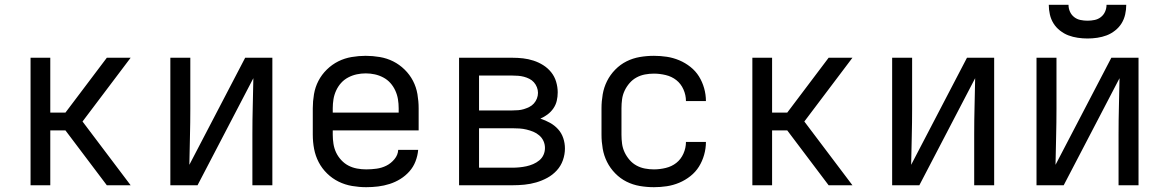

<svg xmlns="http://www.w3.org/2000/svg" viewBox="-20 -770 4840 798"><path d="M107 0V-530H189V-302H252L424 -530H523L323 -265L523 0H424L252 -228H189V0Z M688 0V-530H771V-318Q771 -260 769.5 -201.5Q768 -143 767 -85L999 -530H1112V0H1029V-212Q1029 -270 1030.5 -328.5Q1032 -387 1033 -445L801 0Z M1502 8Q1473 8 1443.5 3Q1414 -2 1387.5 -15Q1361 -28 1339.5 -49Q1318 -70 1304.5 -96Q1291 -122 1285.5 -151Q1280 -180 1280 -210V-320Q1280 -349 1285 -378.5Q1290 -408 1303.5 -434Q1317 -460 1338.5 -481Q1360 -502 1386 -515Q1412 -528 1441.5 -533Q1471 -538 1500 -538Q1529 -538 1558.5 -533Q1588 -528 1614 -515Q1640 -502 1661.5 -481Q1683 -460 1696.5 -434Q1710 -408 1715 -378.5Q1720 -349 1720 -320V-228H1363V-210Q1363 -191 1366 -172Q1369 -153 1377 -136Q1385 -119 1398.5 -104.5Q1412 -90 1428.5 -81.5Q1445 -73 1464 -69.5Q1483 -66 1502 -66Q1524 -66 1545.5 -69Q1567 -72 1586 -81.5Q1605 -91 1619.5 -108.5Q1634 -126 1635 -147H1718Q1716 -123 1707 -99.5Q1698 -76 1681.5 -57.5Q1665 -39 1644 -26Q1623 -13 1599.5 -5.5Q1576 2 1551.5 5Q1527 8 1502 8ZM1637 -302V-320Q1637 -339 1634 -357.5Q1631 -376 1623 -393.5Q1615 -411 1602.5 -425Q1590 -439 1573 -448Q1556 -457 1537.5 -461Q1519 -465 1500 -465Q1481 -465 1462.5 -461Q1444 -457 1427 -448Q1410 -439 1397.5 -425Q1385 -411 1377 -393.5Q1369 -376 1366 -357.5Q1363 -339 1363 -320V-302Z M1888 0V-530H2109Q2132 -530 2154 -527.5Q2176 -525 2197.5 -518Q2219 -511 2238 -499Q2257 -487 2271 -469.5Q2285 -452 2291.5 -430Q2298 -408 2298 -386Q2298 -368 2294 -351Q2290 -334 2280 -319.5Q2270 -305 2256 -294.5Q2242 -284 2226 -277Q2247 -270 2266 -259.5Q2285 -249 2299.5 -233Q2314 -217 2321 -196Q2328 -175 2328 -153Q2328 -128 2319.5 -104Q2311 -80 2294 -61.5Q2277 -43 2255 -31Q2233 -19 2209 -12Q2185 -5 2160 -2.5Q2135 0 2109 0ZM1971 -311H2109Q2122 -311 2134 -312Q2146 -313 2157.5 -316.5Q2169 -320 2180 -325.5Q2191 -331 2199 -340Q2207 -349 2211.5 -360.5Q2216 -372 2216 -384Q2216 -396 2211.5 -407.5Q2207 -419 2199 -428Q2191 -437 2180 -442.5Q2169 -448 2157.5 -451Q2146 -454 2134 -455Q2122 -456 2109 -456H1971ZM1971 -73H2109Q2124 -73 2139 -74.5Q2154 -76 2168 -79Q2182 -82 2196 -88Q2210 -94 2221.5 -103.5Q2233 -113 2239 -126.5Q2245 -140 2245 -155Q2245 -170 2239 -183.5Q2233 -197 2221.5 -207Q2210 -217 2196.5 -222.5Q2183 -228 2168.5 -231.5Q2154 -235 2139 -236Q2124 -237 2109 -237H1971Z M2698 8Q2668 8 2639 3Q2610 -2 2584 -15Q2558 -28 2537 -49.5Q2516 -71 2503 -97Q2490 -123 2485 -152Q2480 -181 2480 -210V-320Q2480 -349 2485 -378Q2490 -407 2503 -433Q2516 -459 2537 -480.5Q2558 -502 2584 -515Q2610 -528 2639 -533Q2668 -538 2698 -538Q2725 -538 2751.5 -534Q2778 -530 2803 -519.5Q2828 -509 2849.5 -492Q2871 -475 2885 -452.5Q2899 -430 2906.5 -403.5Q2914 -377 2914 -350Q2914 -350 2914 -350Q2914 -350 2914 -350H2831Q2831 -350 2831 -350Q2831 -350 2831 -350Q2831 -375 2820.5 -398.5Q2810 -422 2791 -437Q2772 -452 2747 -458Q2722 -464 2698 -464Q2679 -464 2660.5 -460.5Q2642 -457 2625.5 -448Q2609 -439 2596.5 -424.5Q2584 -410 2576 -393Q2568 -376 2565.5 -357.5Q2563 -339 2563 -320V-210Q2563 -191 2565.5 -172.5Q2568 -154 2576 -137Q2584 -120 2596.5 -105.5Q2609 -91 2625.5 -82Q2642 -73 2660.5 -69.5Q2679 -66 2698 -66Q2722 -66 2747 -72Q2772 -78 2791 -93Q2810 -108 2820.5 -131.5Q2831 -155 2831 -180Q2831 -180 2831 -180Q2831 -180 2831 -180H2914Q2914 -180 2914 -180Q2914 -180 2914 -180Q2914 -153 2906.5 -126.5Q2899 -100 2885 -77.5Q2871 -55 2849.5 -38Q2828 -21 2803 -10.5Q2778 0 2751.5 4Q2725 8 2698 8Z M3107 0V-530H3189V-302H3252L3424 -530H3523L3323 -265L3523 0H3424L3252 -228H3189V0Z M3688 0V-530H3771V-318Q3771 -260 3769.5 -201.5Q3768 -143 3767 -85L3999 -530H4112V0H4029V-212Q4029 -270 4030.5 -328.5Q4032 -387 4033 -445L3801 0Z M4288 0V-530H4371V-318Q4371 -260 4369.5 -201.5Q4368 -143 4367 -85L4599 -530H4712V0H4629V-212Q4629 -270 4630.5 -328.5Q4632 -387 4633 -445L4401 0ZM4500 -610Q4480 -610 4459.5 -613Q4439 -616 4420.5 -623Q4402 -630 4385.5 -643Q4369 -656 4358.5 -673Q4348 -690 4343.5 -710Q4339 -730 4339 -750H4421Q4421 -735 4427 -721.5Q4433 -708 4444.5 -699Q4456 -690 4470.5 -687Q4485 -684 4500 -684Q4515 -684 4529.5 -687Q4544 -690 4555.5 -699Q4567 -708 4573 -721.5Q4579 -735 4579 -750H4661Q4661 -730 4656.5 -710Q4652 -690 4641.5 -673Q4631 -656 4614.5 -643Q4598 -630 4579.5 -623Q4561 -616 4540.5 -613Q4520 -610 4500 -610Z"/></svg>

Font: Iosevka Mono
Style: Regular
Weight: 400
Designer: Belleve Invis
Foundry: Belleve Invis
Version: Version 11.1.1